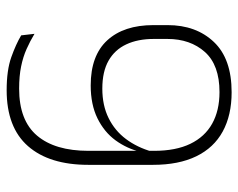

<svg xmlns="http://www.w3.org/2000/svg" viewBox="-88 -600 698 562"><g transform="rotate(-90 261.0 -319.0)"><path d="M272 10Q205 10 157.2 -16Q109.5 -42 84.5 -93.5Q59.5 -145 59.5 -220V-409.5Q59.5 -523.5 114.2 -586Q169 -648.5 278 -648.5Q336.5 -648.5 374.5 -635Q412.5 -621.5 438.5 -606L443 -567Q421.5 -580 398.5 -590.2Q375.5 -600.5 347.5 -606.2Q319.5 -612 282.5 -612Q189.5 -612 145 -559.5Q100.5 -507 100.5 -409V-217Q100.5 -153.5 121 -111Q141.5 -68.5 180 -47Q218.5 -25.5 272.5 -25.5Q351.5 -25.5 389.8 -68.2Q428 -111 428 -178V-218Q428 -264.5 412.2 -298.2Q396.5 -332 364.5 -350.2Q332.5 -368.5 282.5 -368.5Q233.5 -368.5 196.5 -350.2Q159.5 -332 135 -299.2Q110.5 -266.5 98 -222.5L88.5 -255.5H97Q107 -296.5 131.2 -329.8Q155.5 -363 195.8 -382.8Q236 -402.5 292 -402.5Q379.5 -402.5 424 -354Q468.5 -305.5 468.5 -219V-177.5Q468.5 -94 419.2 -42Q370 10 272 10Z"/></g></svg>

Font: Anek Devanagari ExtraLight
Style: Regular
Weight: 250
Designer: Kailash Malviya (Devanagari) & Yesha Goshar (Latin)
Foundry: Ek Type
Version: Version 1.003